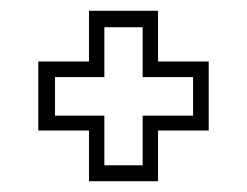

<svg xmlns="http://www.w3.org/2000/svg" viewBox="-20 -480 458 356"><path d="M145 -144V-238H51V-366H145V-460H273V-366H367V-238H273V-144ZM173.5 -173.5H244.5V-265.5H338V-337H244.5V-429.5H173.5V-337H82V-265.5H173.5Z"/></svg>

Font: Tourney Light
Style: Regular
Weight: 300
Version: Version 1.015